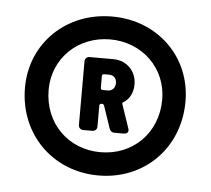

<svg xmlns="http://www.w3.org/2000/svg" viewBox="-38 -751 533 485"><g transform="rotate(5 228.0 -508.5)"><path d="M228 -710C112 -710 24 -625 24 -512C24 -394 112 -307 228 -307C344 -307 431 -394 431 -512C431 -625 344 -710 228 -710ZM228 -366C146 -366 84 -427 84 -512C84 -591 146 -652 228 -652C310 -652 372 -591 372 -512C372 -427 310 -366 228 -366ZM299 -544C299 -577 275 -603 240 -603H180C173 -603 168 -598 168 -591V-430C168 -423 173 -418 180 -418H203C210 -418 215 -423 215 -430V-483C215 -486 217 -488 220 -488H222C225 -488 226 -486 227 -484L246 -428C248 -422 252 -418 259 -418H283C289 -418 294 -421 294 -427C294 -429 294 -430 293 -432L273 -491C272 -494 272 -496 275 -497C290 -506 299 -523 299 -544ZM220 -563H233C245 -563 252 -555 252 -543C252 -532 245 -523 233 -523H220C217 -523 215 -525 215 -528V-558C215 -561 217 -563 220 -563Z"/></g></svg>

Font: Barlow Semi Condensed
Style: Bold
Weight: 700
Width: 4
Designer: Jeremy Tribby
Foundry: Tribby Type
Version: Version 1.422;hotconv 1.0.109;makeotfexe 2.5.65596